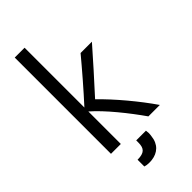

<svg xmlns="http://www.w3.org/2000/svg" viewBox="-299 -845 1103 1103"><g transform="rotate(-45 253.0 -293.0)"><path d="M236 68V50H315C316 57 317 67 317 72C317 80 316 88 315 94C309 155 271 187 219 193C212 194 204 194 197 194C185 194 171 192 163 189V134C218 134 236 115 236 68ZM476 2H383C321 -87 230 -201 159 -262V2H79V-780H159V-294C225 -366 307 -461 365 -531H457C391 -455 306 -361 236 -284C316 -207 410 -94 476 2Z"/></g></svg>

Font: Repo Regular
Style: Regular
Weight: 400
Designer: Stefan Peev
Foundry: Context Ltd
Version: Version 1.502